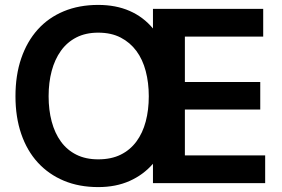

<svg xmlns="http://www.w3.org/2000/svg" viewBox="-20 -746 1150 782"><path d="M380 16Q302 16 240 -10Q178 -36 134 -84Q90 -132 66.5 -200.5Q43 -269 43 -354Q43 -440 66.5 -508.5Q90 -577 133.5 -625.5Q177 -674 239.5 -700Q302 -726 380 -726Q452 -726 508 -701.5Q564 -677 603 -630V-710H1052V-597H733V-412H1040V-300H733V-113H1060V0H603V-79Q564 -34 508 -9Q452 16 380 16ZM380 -97Q433 -97 471.5 -116Q510 -135 535.5 -169.5Q561 -204 573.5 -251Q586 -298 586 -354Q586 -409 573.5 -456.5Q561 -504 535.5 -538.5Q510 -573 471.5 -593Q433 -613 380 -613Q329 -613 291 -593.5Q253 -574 228 -539Q203 -504 190.5 -457Q178 -410 178 -354Q178 -298 190.5 -251Q203 -204 228 -169.5Q253 -135 291 -116Q329 -97 380 -97Z"/></svg>

Font: Geist SemBd
Style: Regular
Weight: 400
Designer: Basement.studio, Andrés Briganti, Mateo Zaragoza
Foundry: Basement.studio, Vercel, Andrés Briganti, Guido Ferreyra, Mateo Zaragoza
Version: Version 1.401